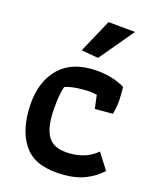

<svg xmlns="http://www.w3.org/2000/svg" viewBox="-108 -772 684 854"><g transform="rotate(15 234.0 -345.0)"><path d="M202 -547 285 -699 410 -687 281 -533ZM43 -225Q43 -341 100 -409.5Q157 -478 262 -478Q311 -478 352.5 -466.5Q394 -455 422 -437V-401Q422 -351 409 -310H326L318 -373Q294 -380 255 -380Q199 -380 169 -369Q160 -344 154.5 -304.5Q149 -265 149 -227Q149 -157 176.5 -123.5Q204 -90 273 -90Q347 -90 397 -133L446 -56Q409 -24 367.5 -7.5Q326 9 270 9Q147 9 95 -52.5Q43 -114 43 -225Z"/></g></svg>

Font: Athiti SemiBold
Style: Regular
Weight: 600
Designer: CadsonDemak Team
Foundry: CadsonDemak
Version: Version 1.032